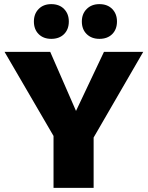

<svg xmlns="http://www.w3.org/2000/svg" viewBox="-20 -909 715 929"><path d="M256 -222 2 -658H223L378 -303ZM239 0V-330H433V0ZM417 -216 315 -303 483 -658H673ZM228 -721Q190 -721 167 -744Q144 -767 144 -805Q144 -842 167 -865.5Q190 -889 228 -889Q267 -889 290 -865.5Q313 -842 313 -805Q313 -767 290 -744Q267 -721 228 -721ZM461 -721Q423 -721 399.5 -744Q376 -767 376 -805Q376 -842 399.5 -865.5Q423 -889 461 -889Q500 -889 523 -865.5Q546 -842 546 -805Q546 -767 523 -744Q500 -721 461 -721Z"/></svg>

Font: Ysabeau SC Black
Style: Regular
Weight: 900
Designer: Christian Thalmann (Catharsis Fonts)
Version: Version 2.001;gftools[0.9.30]; featfreeze: smcp